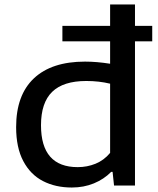

<svg xmlns="http://www.w3.org/2000/svg" viewBox="-20 -828 705 857"><path d="M659.5 -643.5H582.5V0H489L482.5 -61H476.5Q444 -28 399 -9.5Q354 9 300.5 9Q227.5 9 171.8 -19.8Q116 -48.5 84 -108.8Q52 -169 52 -260.5Q52 -403.5 131.2 -478.2Q210.5 -553 359.5 -553Q411.5 -553 471.5 -543.5V-643.5H258.5V-712.5H471.5V-808H582.5V-712.5H659.5ZM471.5 -454.5Q422 -466.5 365 -466.5Q262.5 -466.5 212.8 -418Q163 -369.5 163 -269Q163 -82 327 -82Q369 -82 406.5 -97.2Q444 -112.5 471.5 -145.5Z"/></svg>

Font: Encode Sans Expanded Medium
Style: Regular
Weight: 500
Width: 7
Designer: Multiple Designers
Foundry: Impallari Type
Version: Version 2.000